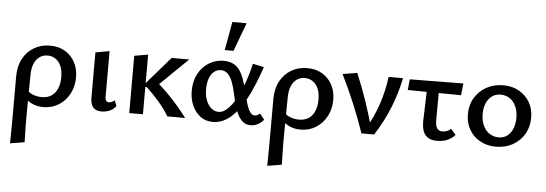

<svg xmlns="http://www.w3.org/2000/svg" viewBox="-58 -895 3891 1369"><g transform="rotate(5 1887.5 -211.0)"><path d="M50 289Q51 227 51.5 165.5Q52 104 52 44Q52 -16 52 -74.5Q52 -133 52 -189Q52 -263 81 -317Q110 -371 160.5 -400.5Q211 -430 274 -430Q336 -430 381.5 -403Q427 -376 452.5 -329Q478 -282 478 -220Q478 -155 450 -102.5Q422 -50 373.5 -19.5Q325 11 263 11Q213 11 174.5 -10Q136 -31 119 -66L144 -97Q160 -78 189 -68.5Q218 -59 246 -59Q288 -59 316 -78Q344 -97 358.5 -131.5Q373 -166 373 -212Q373 -283 342 -320.5Q311 -358 263 -358Q229 -358 204.5 -340Q180 -322 166.5 -289Q153 -256 153 -208Q152 -137 151.5 -81Q151 -25 150.5 21Q150 67 150 108Q150 149 151 188.5Q152 228 153 272Z M678 6Q639 6 619.5 -17Q600 -40 600 -84V-410L700 -428V-100Q700 -82 706.5 -73Q713 -64 728 -64Q738 -64 748.5 -69Q759 -74 767 -82L783 -42Q769 -21 741.5 -7.5Q714 6 678 6Z M1151 0Q1118 -54 1077 -101.5Q1036 -149 987 -195H969V-215L1145 -418H1271L1036 -189V-255Q1104 -199 1164.5 -135Q1225 -71 1278 0ZM878 0V-410L976 -427V0Z M1476 11Q1425 11 1387.5 -17Q1350 -45 1329 -92Q1308 -139 1308 -197Q1308 -268 1336.5 -320Q1365 -372 1412.5 -401Q1460 -430 1516 -430Q1559 -430 1587.5 -414.5Q1616 -399 1634 -372Q1652 -345 1664 -310.5Q1676 -276 1685 -239Q1698 -186 1709.5 -146Q1721 -106 1735.5 -83.5Q1750 -61 1770 -61Q1779 -61 1789.5 -65.5Q1800 -70 1808 -78L1840 -37Q1828 -19 1802.5 -4Q1777 11 1746 11Q1713 11 1690 -9Q1667 -29 1652 -61.5Q1637 -94 1627 -131.5Q1617 -169 1609 -206Q1600 -250 1586.5 -285.5Q1573 -321 1553 -341.5Q1533 -362 1501 -362Q1476 -362 1454.5 -345Q1433 -328 1421 -295.5Q1409 -263 1409 -216Q1409 -173 1422.5 -138Q1436 -103 1459.5 -83.5Q1483 -64 1512 -64Q1538 -64 1564 -84.5Q1590 -105 1614 -140.5Q1638 -176 1659 -222.5Q1680 -269 1697 -321.5Q1714 -374 1726 -427L1806 -410Q1784 -346 1759 -284.5Q1734 -223 1704 -169.5Q1674 -116 1639 -75Q1604 -34 1563.5 -11.5Q1523 11 1476 11ZM1517 -507 1554 -711H1656L1580 -507Z M1891 289Q1892 227 1892.5 165.5Q1893 104 1893 44Q1893 -16 1893 -74.5Q1893 -133 1893 -189Q1893 -263 1922 -317Q1951 -371 2001.5 -400.5Q2052 -430 2115 -430Q2177 -430 2222.5 -403Q2268 -376 2293.5 -329Q2319 -282 2319 -220Q2319 -155 2291 -102.5Q2263 -50 2214.5 -19.5Q2166 11 2104 11Q2054 11 2015.5 -10Q1977 -31 1960 -66L1985 -97Q2001 -78 2030 -68.5Q2059 -59 2087 -59Q2129 -59 2157 -78Q2185 -97 2199.5 -131.5Q2214 -166 2214 -212Q2214 -283 2183 -320.5Q2152 -358 2104 -358Q2070 -358 2045.5 -340Q2021 -322 2007.5 -289Q1994 -256 1994 -208Q1993 -137 1992.5 -81Q1992 -25 1991.5 21Q1991 67 1991 108Q1991 149 1992 188.5Q1993 228 1994 272Z M2540 0Q2505 -103 2462.5 -205Q2420 -307 2369 -410L2473 -427Q2515 -327 2549 -227Q2583 -127 2609 -27H2562Q2621 -124 2653.5 -222Q2686 -320 2698 -418H2801Q2780 -313 2738.5 -208Q2697 -103 2631 0Z M2842 -337 2850 -414 3233 -418 3224 -333ZM2971 -121 2980 -410H3064L3063 -137Q3063 -125 3066 -107.5Q3069 -90 3080 -77Q3091 -64 3115 -64Q3130 -64 3146 -70Q3162 -76 3173 -89L3210 -48Q3191 -25 3158 -9.5Q3125 6 3083 6Q3043 6 3020 -7.5Q2997 -21 2986.5 -42.5Q2976 -64 2973.5 -85Q2971 -106 2971 -121Z M3502 11Q3439 11 3389.5 -16.5Q3340 -44 3312 -92.5Q3284 -141 3284 -203Q3284 -269 3315 -320.5Q3346 -372 3399 -401Q3452 -430 3519 -430Q3582 -430 3631 -402.5Q3680 -375 3708 -327Q3736 -279 3736 -217Q3736 -151 3706 -99.5Q3676 -48 3623 -18.5Q3570 11 3502 11ZM3516 -57Q3555 -57 3580.5 -78Q3606 -99 3618.5 -133Q3631 -167 3631 -206Q3631 -255 3614.5 -290Q3598 -325 3569.5 -343.5Q3541 -362 3505 -362Q3468 -362 3441.5 -341.5Q3415 -321 3402 -288Q3389 -255 3389 -214Q3389 -165 3406 -129.5Q3423 -94 3452 -75.5Q3481 -57 3516 -57Z"/></g></svg>

Font: Ysabeau SemiBold
Style: Regular
Weight: 600
Designer: Christian Thalmann (Catharsis Fonts)
Version: Version 2.000;gftools[0.9.27.dev2+g8671c4b]